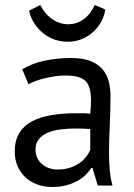

<svg xmlns="http://www.w3.org/2000/svg" viewBox="-20 -740 536 768"><path d="M69 -463Q107 -486 157.5 -497Q208 -508 263 -508Q315 -508 346.5 -494Q378 -480 394.5 -457.5Q411 -435 416.5 -408Q422 -381 422 -354Q422 -294 419 -237Q416 -180 416 -129Q416 -92 419 -59Q422 -26 430 2H371L350 -68H345Q336 -54 322.5 -40.5Q309 -27 290 -16.5Q271 -6 246 1Q221 8 189 8Q157 8 129.5 -2Q102 -12 82 -30.5Q62 -49 50.5 -75Q39 -101 39 -134Q39 -178 57 -207.5Q75 -237 107.5 -254.5Q140 -272 185.5 -279.5Q231 -287 286 -287Q300 -287 313.5 -287Q327 -287 341 -285Q344 -315 344 -339Q344 -394 322 -416Q300 -438 242 -438Q225 -438 205.5 -435.5Q186 -433 165.5 -428.5Q145 -424 126.5 -417.5Q108 -411 94 -403ZM211 -62Q239 -62 261 -69.5Q283 -77 299 -88.5Q315 -100 325.5 -114Q336 -128 341 -141V-224Q327 -225 312.5 -225.5Q298 -226 284 -226Q253 -226 223.5 -222.5Q194 -219 171.5 -209.5Q149 -200 135.5 -183.5Q122 -167 122 -142Q122 -107 147 -84.5Q172 -62 211 -62ZM141 -720Q159 -684 189 -663.5Q219 -643 253 -643Q287 -643 314.5 -663Q342 -683 359 -720L401 -702Q398 -678 385.5 -654.5Q373 -631 353.5 -613Q334 -595 308 -584Q282 -573 252 -573Q224 -573 199 -581.5Q174 -590 153.5 -606.5Q133 -623 118 -645.5Q103 -668 96 -697Z"/></svg>

Font: PTSans
Style: Regular
Weight: 400
Designer: A.Korolkova, O.Umpeleva, V.Yefimov
Foundry: ParaType Ltd
Version: Version 2.003W OFL